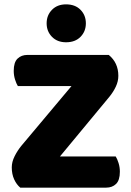

<svg xmlns="http://www.w3.org/2000/svg" viewBox="-20 -861 600 881"><path d="M308 -466H62Q55 -477 49 -496Q43 -515 43 -536Q43 -575 60.5 -592Q78 -609 106 -609H479Q523 -573 523 -513Q523 -488 511.5 -463.5Q500 -439 482 -417L255 -143H511Q518 -132 524 -113Q530 -94 530 -73Q530 -34 512.5 -17Q495 0 467 0H73Q56 -14 45 -38Q34 -62 34 -93Q34 -118 47 -144Q60 -170 78 -192ZM194 -754Q194 -791 218.5 -816Q243 -841 283 -841Q325 -841 349.5 -816Q374 -791 374 -754Q374 -717 349.5 -692Q325 -667 283 -667Q243 -667 218.5 -692Q194 -717 194 -754Z"/></svg>

Font: Baloo Tamma
Style: Regular
Weight: 400
Designer: Divya Kowshik and Ek Type
Foundry: Ek Type
Version: Version 1.443;PS 1.000;hotconv 16.6.51;makeotf.lib2.5.65220;